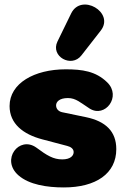

<svg xmlns="http://www.w3.org/2000/svg" viewBox="-20 -810 552 842"><path d="M260 12C401 12 490 -49 490 -156C490 -234 443 -278 358 -296L252 -318C235 -322 226 -334 226 -348C226 -363 240 -380 278 -380C313 -380 334 -359 373 -334C441 -291 514 -387 450 -449C400 -498 340 -506 268 -506C131 -506 22 -445 22 -345C22 -267 82 -221 165 -199L275 -170C291 -166 303 -157 303 -143C303 -128 290 -111 253 -111C214 -111 186 -128 139 -163C64 -216 -18 -110 61 -41C108 0 186 12 260 12ZM337 -567 422 -676C484 -756 336 -842 292 -751L232 -628C200 -562 294 -511 337 -567Z"/></svg>

Font: SN Pro Black
Style: Regular
Weight: 900
Designer: Tobias Whetton
Foundry: Supernotes
Version: Version 1.001;Glyphs 3.2 (3249)